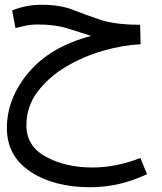

<svg xmlns="http://www.w3.org/2000/svg" viewBox="-20 -516 679 807"><path d="M598 216 570 148Q468 188 369 188Q257 188 174 143.5Q91 99 91 11Q91 -68 138 -130.5Q185 -193 259 -236.5Q333 -280 416 -303.5Q499 -327 571 -330L569 -412H560Q459 -413 398 -434Q337 -455 284 -475.5Q231 -496 155 -496Q89 -496 31 -472L45 -398Q65 -403 87.5 -408Q110 -413 140 -413Q210 -413 262.5 -397Q315 -381 363 -365Q192 -320 100.5 -211.5Q9 -103 9 22Q9 140 108 205.5Q207 271 359 271Q482 271 598 216Z"/></svg>

Font: Noto Sans Arabic UI
Style: Regular
Weight: 400
Designer: Nadine Chahine - Monotype Design Team
Foundry: Monotype Imaging Inc.
Version: Version 1.900